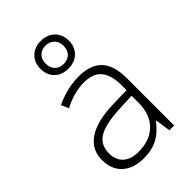

<svg xmlns="http://www.w3.org/2000/svg" viewBox="-242 -909 1014 1014"><g transform="rotate(-45 265.0 -402.0)"><path d="M370.6 -710.9Q370.6 -663.6 341.3 -635.3Q312 -606.9 264.6 -606.9Q217.3 -606.9 188 -635.3Q158.7 -663.6 158.7 -710.9Q158.7 -756.8 188 -785.4Q217.3 -814 264.6 -814Q312 -814 341.3 -785.2Q370.6 -756.3 370.6 -710.9ZM197.8 -710.9Q197.8 -678.7 216.1 -660.4Q234.4 -642.1 264.6 -642.1Q294.9 -642.1 313.2 -660.4Q331.5 -678.7 331.5 -710.9Q331.5 -742.2 312.5 -760.5Q293.5 -778.8 264.6 -778.8Q234.4 -778.8 216.1 -760.3Q197.8 -741.7 197.8 -710.9ZM411.1 0 398.9 -84H395Q355 -32.7 312.7 -11.5Q270.5 9.8 212.9 9.8Q134.8 9.8 91.3 -30.3Q47.9 -70.3 47.9 -141.1Q47.9 -218.8 112.5 -261.7Q177.2 -304.7 299.8 -307.1L400.9 -310.1V-345.2Q400.9 -420.9 370.1 -459.5Q339.4 -498 271 -498Q197.3 -498 118.2 -457L100.1 -499Q187.5 -540 272.9 -540Q360.4 -540 403.6 -494.6Q446.8 -449.2 446.8 -353V0ZM215.8 -34.2Q300.8 -34.2 349.9 -82.8Q398.9 -131.3 398.9 -217.8V-270L306.2 -266.1Q194.3 -260.7 146.7 -231.2Q99.1 -201.7 99.1 -139.2Q99.1 -89.4 129.6 -61.8Q160.2 -34.2 215.8 -34.2Z"/></g></svg>

Font: TypoPRO Open Sans
Style: Regular
Weight: 300
Foundry: Ascender Corporation
Version: Version 1.10